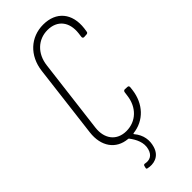

<svg xmlns="http://www.w3.org/2000/svg" viewBox="-285 -749 974 974"><g transform="rotate(-45 202.5 -261.5)"><path d="M400 -527 403 -547C415 -645 362 -708 269 -708C179 -708 110 -645 98 -547L50 -154C39 -63 84 0 163 7C165 7 167 8 168 9C191 39 210 77 199 116C189 153 163 161 137 156C131 154 126 157 125 163L123 171C121 178 122 181 128 182C162 190 211 183 227 127C238 90 234 49 202 11C200 9 201 7 204 6C285 -3 344 -64 355 -154L357 -172C357 -178 354 -182 348 -182L330 -183C324 -183 320 -179 319 -173L316 -151C307 -77 256 -27 186 -27C118 -27 78 -77 87 -151L136 -549C145 -624 197 -673 265 -673C335 -673 374 -624 365 -549L362 -526C362 -520 365 -516 371 -516L389 -517C395 -517 400 -521 400 -527Z"/></g></svg>

Font: Barlow Condensed ExtraLight
Style: Italic
Weight: 275
Width: 3
Italic angle: -7°
Designer: Jeremy Tribby
Foundry: Tribby Type
Version: Version 1.422;hotconv 1.0.109;makeotfexe 2.5.65596